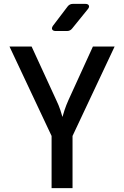

<svg xmlns="http://www.w3.org/2000/svg" viewBox="-20 -970 640 990"><path d="M246 0V-269L29 -730H143L270 -454Q283 -427 291 -403Q299 -379 302 -367Q305 -379 313 -403Q321 -427 333 -454L459 -730H571L354 -269V0ZM268 -810Q254 -810 249.5 -817.5Q245 -825 253 -837L329 -937Q339 -950 356 -950H420Q434 -950 438 -942Q442 -934 433 -923L352 -823Q342 -810 325 -810Z"/></svg>

Font: Pitagon Sans Mono SemiBold
Style: Regular
Weight: 600
Monospace: yes
Designer: Travis Tran
Foundry: Pitagon
Version: Version 1.001; ttfautohint (v1.8.4.7-5d5b);gftools[0.9.26]